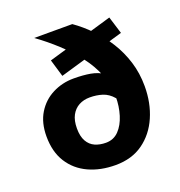

<svg xmlns="http://www.w3.org/2000/svg" viewBox="-135 -854 919 980"><g transform="rotate(-20 325.0 -364.0)"><path d="M158 -740H365Q412 -707 455 -663Q498 -619 531.5 -565.5Q565 -512 584.5 -449.5Q604 -387 604 -316Q604 -225 571.5 -150.5Q539 -76 477.5 -32Q416 12 328 12Q246 12 182 -17.5Q118 -47 81.5 -104.5Q45 -162 45 -246Q45 -320 76.5 -371.5Q108 -423 161 -450Q214 -477 276 -477Q327 -477 366.5 -470Q406 -463 438 -442Q470 -421 498 -379L486 -222Q470 -280 445 -309Q420 -338 388.5 -348Q357 -358 320 -358Q287 -358 261 -344Q235 -330 220 -302Q205 -274 205 -231Q205 -188 220 -161.5Q235 -135 261 -123.5Q287 -112 320 -112Q362 -112 390 -141Q418 -170 432.5 -217Q447 -264 447 -316Q447 -380 423.5 -439Q400 -498 359 -551Q318 -604 266.5 -651.5Q215 -699 158 -740ZM227 -509 199 -603 554 -707 583 -613Z"/></g></svg>

Font: Azeret Mono Thin
Style: Bold
Weight: 700
Version: Version 1.002